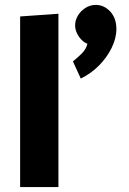

<svg xmlns="http://www.w3.org/2000/svg" viewBox="-20 -762 524 782"><path d="M370 -742Q347 -742 327.5 -729.5Q308 -717 297 -698Q286 -679 286 -659Q286 -642 293.5 -626.5Q301 -611 312.5 -599.5Q324 -588 336 -584Q331 -562 313.5 -544.5Q296 -527 277 -512L309 -442Q350 -462 382.5 -494.5Q415 -527 434.5 -566.5Q454 -606 454 -644Q454 -688 429 -715Q404 -742 370 -742ZM218 0V-706L62 -695V0Z"/></svg>

Font: Catamaran ExtraBold
Style: Regular
Weight: 800
Designer: Pria Ravichandran
Version: Version 2.000